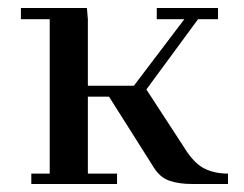

<svg xmlns="http://www.w3.org/2000/svg" viewBox="-20 -459 609 479"><path d="M32.2 -411.1V-439H196.8L199.2 -411.1V-245.1H314L439.9 -411.1H371.1V-439H523.9V-411.1H474.1L345.2 -235.8L439 -91.8Q462.9 -52.7 488.5 -39.3Q514.2 -25.9 548.8 -25.9V0H459Q425.8 0 402.3 -8.3Q378.9 -16.6 363.8 -41L252 -217.8H199.2V-25.9H272V0H58.1V-25.9H104V-411.1Z"/></svg>

Font: Dehuti
Style: Bold
Weight: 700
Version: Version 1.2